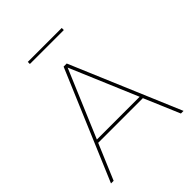

<svg xmlns="http://www.w3.org/2000/svg" viewBox="-246 -1062 1211 1211"><g transform="rotate(-45 360.0 -456.5)"><path d="M510.3 -894.5H207.5V-913.1H510.3ZM60.1 0H36.6L346.2 -732.4H374L683.6 0H660.2L559.1 -238.3H160.6ZM169.4 -258.8H550.8L359.9 -710Z"/></g></svg>

Font: Kumbh Sans Thin
Style: Regular
Weight: 250
Version: Version 1.004